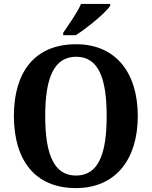

<svg xmlns="http://www.w3.org/2000/svg" viewBox="-20 -951 776 981"><path d="M303 -784V-771H367C427 -809 520 -886 543 -921V-931H394C375 -886 331 -825 303 -784ZM368 10C571 10 684 -137 684 -358C684 -580 571 -725 369 -725C155 -725 51 -580 51 -359C51 -137 155 10 368 10ZM368 -54C254 -54 211 -166 211 -358C211 -550 254 -661 369 -661C484 -661 525 -550 525 -358C525 -166 484 -54 368 -54Z"/></svg>

Font: Noto Serif Hebrew SemiCondensed
Style: Bold
Weight: 700
Width: 4
Designer: Monotype Design Team
Foundry: Monotype Imaging Inc.
Version: Version 2.004